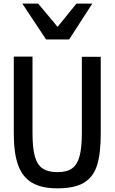

<svg xmlns="http://www.w3.org/2000/svg" viewBox="-20 -1042 640 1072"><path d="M57 -295.5V-726H161.5V-299Q161.5 -216 174.5 -169Q187.5 -122 217.8 -101.5Q248 -81 302 -81Q353 -81 382 -101.5Q411 -122 424 -169Q437 -216 437 -299V-725H542.5V-295.5Q542.5 -184 521.8 -118.8Q501 -53.5 448.8 -22Q396.5 9.5 300 9.5Q211 9.5 158 -22.2Q105 -54 81 -120.5Q57 -187 57 -295.5ZM104.5 -1022H193L301.5 -892L407 -1022H495.5L366 -821.5H237.5Z"/></svg>

Font: JuliaMono Medium
Style: Regular
Weight: 500
Monospace: yes
Designer: cormullion
Foundry: corm
Version: Version 0.054; ttfautohint (v1.8.4)